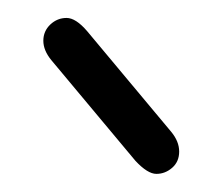

<svg xmlns="http://www.w3.org/2000/svg" viewBox="-20 -687 247 214"><path d="M77.1 -652.3 170.9 -540Q179.7 -529.3 179.7 -518.1Q179.7 -506.8 171.9 -500Q164.1 -493.2 154.3 -493.2Q144.5 -493.2 130.9 -507.8L37.1 -620.1Q28.3 -630.9 28.3 -641.6Q28.3 -652.3 36.1 -659.7Q43.9 -667 54.2 -667Q64.5 -667 77.1 -652.3Z"/></svg>

Font: Jura
Style: Book
Weight: 400
Version: Version 2.5